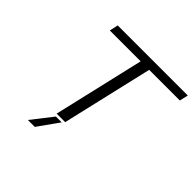

<svg xmlns="http://www.w3.org/2000/svg" viewBox="-207 -894 1259 1259"><g transform="rotate(45 423.0 -264.5)"><path d="M218 163 332 17H386L282 163ZM183 -632 196 -692H846L832 -632H548L401 0H322L469 -632Z"/></g></svg>

Font: Coval
Style: ExtraLight Italic
Weight: 200
Foundry: Context Ltd
Version: Version 001.000